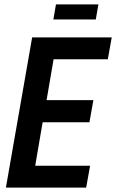

<svg xmlns="http://www.w3.org/2000/svg" viewBox="-20 -858 531 878"><path d="M7 0 127 -687H491L473 -587H225L193 -400H407L389 -299H175L141 -100H392L374 0ZM224 -769 236 -838H430L418 -769Z"/></svg>

Font: Archivo ExtraCondensed SemiBold
Style: Italic
Weight: 600
Width: 2
Italic angle: -10°
Designer: Hector Gatti
Foundry: Omnibus-Type
Version: Version 2.001